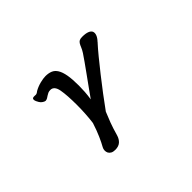

<svg xmlns="http://www.w3.org/2000/svg" viewBox="-117 -770 1233 1233"><g transform="rotate(-45 500.0 -153.0)"><path d="M212.9 -386.7Q201.2 -406.2 200.2 -416Q199.2 -425.8 204.1 -429.7Q209 -433.6 217.3 -433.1Q225.6 -432.6 234.4 -432.6Q243.2 -434.6 248 -438.5Q252.9 -442.4 255.9 -444.3Q282.2 -459 311.5 -466.3Q340.8 -473.6 360.4 -473.6Q387.7 -473.6 408.2 -465.3Q428.7 -457 442.4 -435.1Q456.1 -413.1 462.9 -375.5Q469.7 -337.9 469.7 -278.3Q469.7 -252.9 467.8 -223.1Q465.8 -193.4 460.9 -162.1Q482.4 -193.4 507.8 -228Q533.2 -262.7 557.1 -296.4Q581.1 -330.1 602.1 -359.4Q623 -388.7 635.7 -408.2Q647.5 -426.8 653.3 -441.4Q659.2 -456.1 665 -465.8Q670.9 -475.6 679.7 -480.5Q688.5 -485.4 706.1 -485.4Q737.3 -485.4 755.4 -478Q773.4 -470.7 778.3 -458Q783.2 -445.3 776.9 -428.2Q770.5 -411.1 752.9 -392.6Q752 -390.6 750.5 -389.2Q749 -387.7 747.1 -385.7Q725.6 -362.3 691.9 -321.3Q658.2 -280.3 620.1 -231.9Q582 -183.6 543.5 -132.8Q504.9 -82 473.6 -38.1Q459 -3.9 445.3 32.7Q431.6 69.3 417 121.1Q409.2 147.5 391.6 163.1Q374 178.7 342.8 178.7Q324.2 178.7 312.5 171.9Q300.8 165 295.9 154.8Q291 144.5 291.5 132.3Q292 120.1 297.9 109.4Q312.5 84 329.6 45.4Q346.7 6.8 363.3 -44.9Q368.2 -81.1 370.6 -121.1Q373 -161.1 373 -198.2Q373 -288.1 363.8 -338.4Q354.5 -388.7 320.3 -388.7Q307.6 -388.7 298.8 -384.8Q290 -380.9 282.2 -375.5Q274.4 -370.1 267.1 -365.7Q259.8 -361.3 250 -360.4Q243.2 -360.4 231.4 -367.7Q219.7 -375 212.9 -386.7Z"/></g></svg>

Font: JasonHandwriting4
Style: Regular
Weight: 400
Version: Version 1.01.21